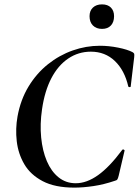

<svg xmlns="http://www.w3.org/2000/svg" viewBox="-20 -845 634 877"><path d="M320 12Q231 12 175 -17.5Q119 -47 91 -95Q63 -143 56.5 -200Q50 -257 60 -313Q74 -390 110.5 -450Q147 -510 199 -551.5Q251 -593 312 -614.5Q373 -636 436 -636Q477 -636 519.5 -627.5Q562 -619 585 -607Q592 -603 593 -599Q594 -595 593 -584L577 -450Q577 -447 572 -447Q567 -447 566 -450Q549 -524 504.5 -566.5Q460 -609 395 -609Q338 -609 291.5 -577.5Q245 -546 214.5 -487.5Q184 -429 172 -346Q162 -278 168 -217Q174 -156 194 -109Q214 -62 247.5 -35Q281 -8 326 -8Q376 -8 428 -45Q480 -82 538 -160Q541 -164 545.5 -161.5Q550 -159 549 -157L522 -42Q519 -30 516 -25.5Q513 -21 504 -19Q454 -2 406.5 5Q359 12 320 12ZM446 -713Q420 -713 404.5 -728.5Q389 -744 389 -771Q389 -796 404.5 -810.5Q420 -825 446 -825Q472 -825 486.5 -810.5Q501 -796 501 -771Q501 -744 486.5 -728.5Q472 -713 446 -713Z"/></svg>

Font: Cormorant Light
Style: Bold Italic
Weight: 700
Italic angle: -10°
Version: Version 4.000